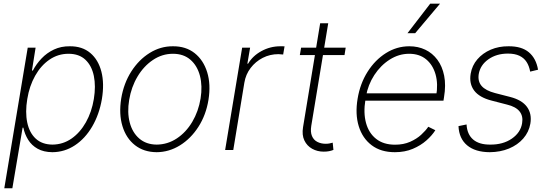

<svg xmlns="http://www.w3.org/2000/svg" viewBox="-20 -800 2922 1024"><path d="M2.9 204.1 127.9 -545.9H169.9L150.4 -423.8H155.3Q173.8 -459 201.9 -488.5Q230 -518.1 267.8 -535.9Q305.7 -553.7 352.5 -553.2Q418.5 -553.7 461.4 -517.6Q504.4 -481.4 520.8 -417.7Q537.1 -354 523.4 -271.5Q509.3 -189.5 471.7 -125.2Q434.1 -61 379.4 -24.9Q324.7 11.2 259.3 11.7Q212.9 11.2 180.9 -6.6Q148.9 -24.4 130.4 -54.2Q111.8 -84 104.5 -119.1H100.6L45.9 204.1ZM259.8 -28.8Q315.9 -29.3 361.6 -61Q407.2 -92.8 438.2 -147.9Q469.2 -203.1 480.5 -272Q491.7 -340.3 480.5 -395Q469.2 -449.7 435.5 -481.4Q401.9 -513.2 345.2 -513.2Q289.6 -513.2 243.9 -481.9Q198.2 -450.7 167.5 -396Q136.7 -341.3 125.5 -272Q113.8 -202.1 125.2 -147Q136.7 -91.8 170.7 -60.5Q204.6 -29.3 259.8 -28.8Z M815.4 11.7Q747.1 11.2 700 -25.6Q652.8 -62.5 633.1 -127.2Q613.3 -191.9 626.5 -274.9Q640.1 -356 680.2 -418.7Q720.2 -481.4 778.3 -517.6Q836.4 -553.7 902.3 -553.2Q971.2 -553.7 1018.1 -516.6Q1064.9 -479.5 1085 -414.8Q1105 -350.1 1091.8 -267.1Q1078.6 -186.5 1038.1 -123.5Q997.6 -60.5 939.7 -24.7Q881.8 11.2 815.4 11.7ZM815.4 -28.8Q874 -29.3 923.1 -61.8Q972.2 -94.2 1005.4 -150.1Q1038.6 -206.1 1049.8 -274.9Q1060.5 -341.3 1046.4 -395.5Q1032.2 -449.7 995.6 -481.4Q959 -513.2 902.3 -513.2Q844.7 -513.2 795.7 -480.2Q746.6 -447.3 713.4 -391.6Q680.2 -335.9 668.9 -267.1Q657.7 -200.7 671.9 -146.7Q686 -92.8 722.9 -61Q759.8 -29.3 815.4 -28.8Z M1180.7 0 1271.5 -545.9H1314L1299.3 -460.4H1303.2Q1327.6 -502 1374.5 -527.6Q1421.4 -553.2 1475.1 -553.2Q1481.4 -553.2 1486.8 -553.2Q1492.2 -553.2 1497.6 -552.7L1490.2 -509.3Q1485.8 -509.3 1480 -510Q1474.1 -510.7 1465.3 -511.2Q1419.9 -511.2 1381.3 -491.5Q1342.8 -471.7 1316.7 -437.5Q1290.5 -403.3 1283.2 -358.9L1224.1 0Z M1823.7 -545.9 1817.4 -506.3H1579.1L1585.9 -545.9ZM1687.5 -675.8H1730.5L1640.1 -128.9Q1634.8 -96.2 1643.8 -74.7Q1652.8 -53.2 1672.6 -43.2Q1692.4 -33.2 1716.8 -33.2Q1728 -33.2 1736.8 -34.9Q1745.6 -36.6 1754.4 -39.1L1758.3 -0.5Q1747.6 3.9 1735.1 6.3Q1722.7 8.8 1706.5 8.8Q1672.4 8.8 1644.8 -6.6Q1617.2 -22 1603.3 -51Q1589.4 -80.1 1596.2 -121.6Z M2085.9 11.7Q2011.2 11.7 1962.2 -25.4Q1913.1 -62.5 1893.3 -127Q1873.5 -191.4 1887.2 -273.4Q1900.4 -354 1940.4 -417.2Q1980.5 -480.5 2038.3 -516.8Q2096.2 -553.2 2163.1 -553.2Q2210 -553.2 2248.3 -534.9Q2286.6 -516.6 2312.7 -481.4Q2338.9 -446.3 2348.9 -396Q2358.9 -345.7 2348.1 -281.7L2345.2 -263.2H1913.1L1919.4 -302.2H2328.6L2306.2 -288.1Q2317.4 -352.1 2303 -403.1Q2288.6 -454.1 2252.7 -483.6Q2216.8 -513.2 2162.1 -513.2Q2107.4 -513.2 2058.8 -482.4Q2010.3 -451.7 1976.3 -399.7Q1942.4 -347.7 1931.6 -284.7L1928.7 -266.6Q1917.5 -198.2 1932.1 -144.3Q1946.8 -90.3 1986.1 -59.3Q2025.4 -28.3 2086.9 -28.3Q2132.3 -28.3 2167.2 -43.7Q2202.1 -59.1 2226.3 -81.3Q2250.5 -103.5 2264.2 -124L2301.8 -105.5Q2284.7 -78.1 2254.2 -51Q2223.6 -23.9 2181.4 -6.1Q2139.2 11.7 2085.9 11.7ZM2153.3 -623 2274.4 -780.3H2326.7L2194.3 -623Z M2849.6 -428.2 2807.6 -418Q2802.2 -448.2 2788.3 -469.7Q2774.4 -491.2 2750 -502.7Q2725.6 -514.2 2689 -514.2Q2627.9 -514.2 2584.7 -483.6Q2541.5 -453.1 2533.2 -404.8Q2527.3 -366.2 2548.6 -341.6Q2569.8 -316.9 2620.1 -303.7L2701.7 -282.7Q2763.7 -266.6 2790.5 -230Q2817.4 -193.4 2808.6 -140.6Q2800.8 -95.7 2770.8 -61.3Q2740.7 -26.9 2694.6 -7.8Q2648.4 11.2 2591.8 11.7Q2514.6 11.2 2471.4 -24.9Q2428.2 -61 2425.3 -127.4L2468.3 -136.2Q2471.2 -83.5 2503.4 -55.9Q2535.6 -28.3 2594.7 -28.8Q2663.1 -28.3 2710 -60.8Q2756.8 -93.3 2764.6 -143.1Q2771 -180.7 2751 -205.8Q2731 -231 2684.1 -242.2L2601.1 -263.7Q2536.6 -280.3 2509 -316.9Q2481.4 -353.5 2490.2 -406.7Q2497.6 -450.7 2525.9 -483.6Q2554.2 -516.6 2597.4 -535.2Q2640.6 -553.7 2692.4 -553.2Q2762.2 -553.7 2800.8 -521Q2839.4 -488.3 2849.6 -428.2Z"/></svg>

Font: Inter Tight ExtraLight
Style: Italic
Weight: 250
Italic angle: -9.39999°
Designer: Rasmus Andersson
Foundry: rsms
Version: Version 3.004